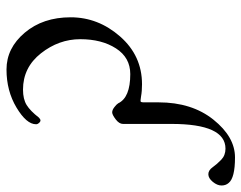

<svg xmlns="http://www.w3.org/2000/svg" viewBox="-98 -648 760 605"><g transform="rotate(90 282.5 -346.0)"><path d="M371 -506V-353Q371 -341 356.5 -330Q342 -319 334.5 -319Q327 -319 318 -326Q309 -333 306 -338Q288 -376 214 -376Q162 -376 133 -331Q104 -286 104 -218.5Q104 -151 148.5 -94.5Q193 -38 263 -38Q293 -38 311.5 -49.5Q330 -61 351 -88Q356 -93 360 -93Q364 -93 368 -88.5Q372 -84 372 -79Q372 -49 319.5 -17.5Q267 14 199.5 14Q132 14 83.5 -43.5Q35 -101 35 -188Q35 -275 95.5 -344Q156 -413 246 -413Q268 -413 284 -410Q300 -407 301.5 -409.5Q303 -412 303 -418V-465Q303 -570 357.5 -638Q412 -706 476.5 -706Q541 -706 557 -686Q565 -677 565 -663.5Q565 -650 553.5 -636Q542 -622 529.5 -622Q517 -622 507.5 -635.5Q498 -649 484 -662.5Q470 -676 449 -676Q371 -676 371 -506Z"/></g></svg>

Font: EB Garamond
Style: Regular
Weight: 400
Version: Version 0.012